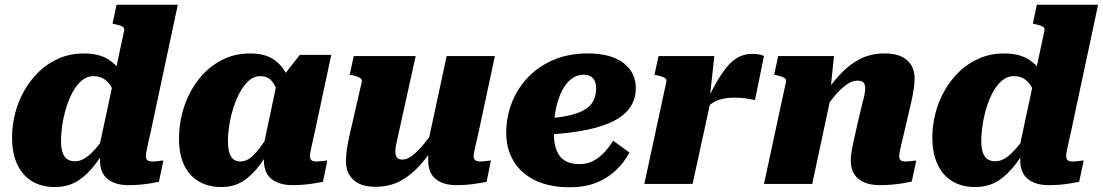

<svg xmlns="http://www.w3.org/2000/svg" viewBox="-20 -778 4664 812"><path d="M212 13Q156 13 115.5 -11.5Q75 -36 53 -83Q31 -130 31 -196Q31 -249 44.5 -300.5Q58 -352 84 -397Q110 -442 147 -477Q184 -512 231.5 -532Q279 -552 335 -552Q397 -552 437 -527.5Q477 -503 498 -461Q519 -419 524 -366L473 -349Q466 -381 454 -404.5Q442 -428 423 -442Q404 -456 375 -456Q348 -456 326 -437.5Q304 -419 287.5 -389Q271 -359 260 -322.5Q249 -286 243.5 -249.5Q238 -213 238 -182Q238 -152 244.5 -133Q251 -114 264 -105Q277 -96 297 -96Q315 -96 331.5 -104.5Q348 -113 365.5 -129.5Q383 -146 403 -172Q423 -198 448 -232L458 -200Q420 -133 384.5 -85.5Q349 -38 308 -12.5Q267 13 212 13ZM523 5Q467 5 435 -21Q403 -47 403 -99Q403 -104 403 -109.5Q403 -115 403.5 -123Q404 -131 405 -141L394 -130L505 -648Q507 -656 502.5 -661.5Q498 -667 488.5 -670Q479 -673 465 -676L456 -678L473 -758H732L619 -228Q612 -196 607 -174.5Q602 -153 599.5 -139Q597 -125 597 -118Q597 -105 604 -100Q611 -95 625 -95Q638 -95 650.5 -97Q663 -99 671 -99L652 -9Q636 -6 615.5 -2.5Q595 1 572 3Q549 5 523 5Z M1220 -329 1165 -336Q1159 -372 1149.5 -399Q1140 -426 1124 -441Q1108 -456 1081 -456Q1054 -456 1032.5 -437Q1011 -418 994.5 -387.5Q978 -357 966.5 -320.5Q955 -284 949.5 -248Q944 -212 944 -183Q944 -152 950 -132.5Q956 -113 967.5 -104Q979 -95 997 -95Q1019 -95 1039 -110.5Q1059 -126 1082 -157Q1105 -188 1135 -235L1152 -198Q1115 -130 1081 -83.5Q1047 -37 1008 -12Q969 13 916 13Q860 13 819.5 -11.5Q779 -36 758 -81.5Q737 -127 737 -191Q737 -245 750 -297Q763 -349 788.5 -395Q814 -441 851 -476.5Q888 -512 935 -532Q982 -552 1038 -552Q1103 -552 1142 -523.5Q1181 -495 1199.5 -445.5Q1218 -396 1220 -329ZM1381 -546 1313 -228Q1306 -196 1301 -174.5Q1296 -153 1293.5 -139Q1291 -125 1291 -118Q1291 -105 1298 -100Q1305 -95 1318 -95Q1332 -95 1344 -97Q1356 -99 1364 -99L1346 -9Q1329 -6 1308.5 -2.5Q1288 1 1265 3Q1242 5 1217 5Q1180 5 1152.5 -6.5Q1125 -18 1110.5 -41Q1096 -64 1096 -99Q1096 -106 1096.5 -116Q1097 -126 1098 -141L1088 -130L1150 -424L1161 -435L1248 -546Z M1662 -197Q1657 -177 1654.5 -163Q1652 -149 1652 -137Q1652 -126 1655 -118.5Q1658 -111 1664.5 -107Q1671 -103 1682 -103Q1702 -103 1724.5 -120.5Q1747 -138 1773 -169.5Q1799 -201 1826 -243L1829 -177Q1793 -120 1754.5 -77.5Q1716 -35 1671 -11.5Q1626 12 1567 12Q1506 12 1474.5 -17.5Q1443 -47 1443 -95Q1443 -118 1446.5 -143Q1450 -168 1457 -200L1510 -432Q1512 -439 1507 -444.5Q1502 -450 1492.5 -453.5Q1483 -457 1469 -460L1459 -462L1476 -541H1738ZM2006 -228Q1999 -196 1994 -174.5Q1989 -153 1986 -139Q1983 -125 1983 -118Q1983 -106 1990 -100.5Q1997 -95 2011 -95Q2024 -95 2036 -97Q2048 -99 2056 -99L2038 -9Q2021 -6 2000.5 -2.5Q1980 1 1957.5 3Q1935 5 1911 5Q1854 5 1822.5 -21Q1791 -47 1791 -99Q1791 -104 1791 -110.5Q1791 -117 1791.5 -126.5Q1792 -136 1793 -147L1782 -136L1869 -541H2073Z M2389 14Q2305 14 2245 -14.5Q2185 -43 2153 -95Q2121 -147 2121 -216Q2121 -283 2144.5 -343.5Q2168 -404 2213 -451Q2258 -498 2321.5 -525Q2385 -552 2465 -552Q2535 -552 2580 -532.5Q2625 -513 2647 -480Q2669 -447 2669 -406Q2669 -355 2641 -318.5Q2613 -282 2559 -258.5Q2505 -235 2427 -222.5Q2349 -210 2247 -206L2251 -275Q2316 -277 2363 -285Q2410 -293 2440.5 -307.5Q2471 -322 2486 -345.5Q2501 -369 2501 -403Q2501 -422 2495.5 -435Q2490 -448 2478 -455Q2466 -462 2448 -462Q2419 -462 2396 -444Q2373 -426 2356.5 -393.5Q2340 -361 2331 -317Q2322 -273 2322 -221Q2322 -172 2334 -142Q2346 -112 2370 -98Q2394 -84 2430 -84Q2464 -84 2490 -98Q2516 -112 2536.5 -134.5Q2557 -157 2573 -183L2642 -133Q2619 -90 2584 -57Q2549 -24 2501 -5Q2453 14 2389 14Z M2705 0H2909L2989 -367L2982 -366L3001 -541H2765L2748 -462L2757 -460Q2771 -457 2781 -453.5Q2791 -450 2795.5 -445Q2800 -440 2798 -432ZM3211 -541Q3207 -544 3194.5 -547Q3182 -550 3160 -550Q3127 -550 3100.5 -535Q3074 -520 3051 -491Q3028 -462 3006 -422.5Q2984 -383 2960 -333L2962 -316Q2975 -330 2988.5 -339.5Q3002 -349 3017.5 -354.5Q3033 -360 3049.5 -362.5Q3066 -365 3084 -365Q3114 -365 3136.5 -361.5Q3159 -358 3173 -355Z M3211 0H3415L3500 -398L3492 -394L3507 -541H3271L3254 -462L3263 -460Q3277 -457 3287 -453.5Q3297 -450 3301.5 -445Q3306 -440 3304 -432ZM3806 -227 3833 -342Q3840 -373 3844 -399Q3848 -425 3848 -447Q3848 -495 3816 -523.5Q3784 -552 3721 -552Q3663 -552 3617 -528.5Q3571 -505 3532 -462.5Q3493 -420 3455 -363L3457 -301Q3484 -342 3510 -372.5Q3536 -403 3560 -420Q3584 -437 3606 -437Q3624 -437 3631.5 -429Q3639 -421 3639 -406Q3639 -395 3636.5 -380Q3634 -365 3628 -345L3603 -239Q3594 -200 3588.5 -174Q3583 -148 3580.5 -131Q3578 -114 3578 -99Q3578 -64 3593 -41Q3608 -18 3635.5 -6.5Q3663 5 3700 5Q3726 5 3750 3Q3774 1 3796 -2.5Q3818 -6 3836 -10L3855 -99Q3850 -99 3842.5 -98Q3835 -97 3826.5 -96Q3818 -95 3810 -95Q3796 -95 3789.5 -100Q3783 -105 3783 -118Q3783 -125 3785.5 -138.5Q3788 -152 3793.5 -174Q3799 -196 3806 -227Z M4104 13Q4048 13 4007.5 -11.5Q3967 -36 3945 -83Q3923 -130 3923 -196Q3923 -249 3936.5 -300.5Q3950 -352 3976 -397Q4002 -442 4039 -477Q4076 -512 4123.5 -532Q4171 -552 4227 -552Q4289 -552 4329 -527.5Q4369 -503 4390 -461Q4411 -419 4416 -366L4365 -349Q4358 -381 4346 -404.5Q4334 -428 4315 -442Q4296 -456 4267 -456Q4240 -456 4218 -437.5Q4196 -419 4179.5 -389Q4163 -359 4152 -322.5Q4141 -286 4135.5 -249.5Q4130 -213 4130 -182Q4130 -152 4136.5 -133Q4143 -114 4156 -105Q4169 -96 4189 -96Q4207 -96 4223.5 -104.5Q4240 -113 4257.5 -129.5Q4275 -146 4295 -172Q4315 -198 4340 -232L4350 -200Q4312 -133 4276.5 -85.5Q4241 -38 4200 -12.5Q4159 13 4104 13ZM4415 5Q4359 5 4327 -21Q4295 -47 4295 -99Q4295 -104 4295 -109.5Q4295 -115 4295.5 -123Q4296 -131 4297 -141L4286 -130L4397 -648Q4399 -656 4394.5 -661.5Q4390 -667 4380.5 -670Q4371 -673 4357 -676L4348 -678L4365 -758H4624L4511 -228Q4504 -196 4499 -174.5Q4494 -153 4491.5 -139Q4489 -125 4489 -118Q4489 -105 4496 -100Q4503 -95 4517 -95Q4530 -95 4542.5 -97Q4555 -99 4563 -99L4544 -9Q4528 -6 4507.5 -2.5Q4487 1 4464 3Q4441 5 4415 5Z"/></svg>

Font: Roboto Serif ExtraBold
Style: Italic
Weight: 800
Italic angle: -10°
Version: Version 1.007